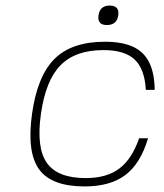

<svg xmlns="http://www.w3.org/2000/svg" viewBox="-20 -660 589 690"><path d="M480 -163H512Q485 -72 430.5 -31Q376 10 284 10Q165 10 120.5 -51.5Q76 -113 95 -250Q114 -387 176 -448.5Q238 -510 357 -510Q419 -510 458 -492Q497 -474 516 -436Q535 -398 536 -337H504Q500 -412 464 -446Q428 -480 352 -480Q251 -480 197.5 -425.5Q144 -371 127 -250Q110 -129 148.5 -74.5Q187 -20 288 -20Q363 -20 408.5 -54Q454 -88 480 -163ZM374 -640Q410 -640 405 -605Q400 -570 364 -570Q329 -570 334 -605Q339 -640 374 -640Z"/></svg>

Font: Fivo Sans Thin
Style: Regular
Weight: 250
Foundry: Alexander Slobzheninov
Version: 1.0